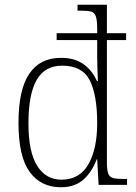

<svg xmlns="http://www.w3.org/2000/svg" viewBox="-20 -780 572 810"><path d="M237 10Q152 10 105 -55Q58 -120 58 -261Q58 -402 103.5 -469Q149 -536 237 -536Q295 -536 332 -509.5Q369 -483 389 -438H393Q392 -459 391 -488.5Q390 -518 390 -540V-611H219V-640H390V-658Q390 -694 384.5 -710.5Q379 -727 364.5 -731Q350 -735 323 -735H307V-760H431V-640H512V-611H431V-95Q431 -63 436.5 -48Q442 -33 457 -29Q472 -25 501 -25H516V0H396L390 -108H388Q368 -54 331.5 -22Q295 10 237 10ZM241 -22Q317 -23 353.5 -88Q390 -153 390 -260Q390 -380 358.5 -441.5Q327 -503 242 -503Q169 -503 134.5 -442.5Q100 -382 100 -259Q100 -138 137.5 -79.5Q175 -21 241 -22Z"/></svg>

Font: Noto Serif Tamil SemiCondensed ExtraLight
Style: Italic
Weight: 200
Width: 4
Italic angle: -12°
Designer: Indian Type Foundry, Tom Grace, and the Monotype Design Team
Foundry: Monotype Imaging Inc.
Version: Version 2.003; ttfautohint (v1.8.4.7-5d5b)